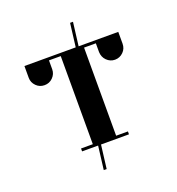

<svg xmlns="http://www.w3.org/2000/svg" viewBox="-160 -898 1090 1182"><g transform="rotate(-20 384.5 -307.5)"><path d="M77.1 -538.1V-615.2H413.1L432.1 -769H451.2L432.1 -615.2H691.9V-538.1Q691.9 -505.9 669.9 -483.9Q647 -460.9 615.2 -460.9Q584 -460.9 561 -483.9Q539.6 -505.4 538.1 -538.1V-596.2H460.9V-19H538.1V0H355L335.9 153.8H316.9L335.9 0H231V-19H308.1V-596.2H231V-538.1Q231 -506.8 208 -483.9Q186 -461.9 153.8 -461.9Q122.1 -461.9 100.1 -483.9Q77.1 -506.8 77.1 -538.1Z"/></g></svg>

Font: Hjet
Style: Regular
Weight: 400
Designer: T. Christopher White
Version: Version 1.2